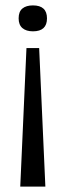

<svg xmlns="http://www.w3.org/2000/svg" viewBox="-20 -558 244 711"><path d="M78 -380H125L148 133H55ZM102 -538Q154 -538 154 -490Q154 -466 141 -454Q128 -442 102 -442Q77 -442 63 -454Q49 -466 49 -490Q49 -515 63 -526.5Q77 -538 102 -538Z"/></svg>

Font: Bricolage Grotesque 72pt Light
Style: Regular
Weight: 300
Designer: Mathieu Triay
Foundry: Atelier Triay
Version: Version 1.001;gftools[0.9.33.dev8+g029e19f]